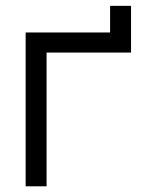

<svg xmlns="http://www.w3.org/2000/svg" viewBox="-20 -654 505 674"><path d="M143.5 0H70V-540H366.5V-633.5H440V-469.5H143.5Z"/></svg>

Font: CCSD_manrope
Style: Regular
Weight: 400
Designer: Mikhail Sharanda
Foundry: Mikhail Sharanda
Version: Version 4.503